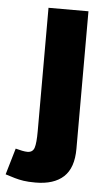

<svg xmlns="http://www.w3.org/2000/svg" viewBox="-93 -535 436 790"><g transform="rotate(5 124.5 -139.5)"><path d="M-9 89Q6 93 18.5 95.5Q31 98 40 98Q62 98 68.5 78.5Q75 59 75 9V-500H240V68Q240 147 200 184Q160 221 84 221Q54 221 34.5 218Q15 215 -2 210Q-19 205 -41 198Z"/></g></svg>

Font: Moderustic
Style: Bold
Weight: 700
Designer: Tural Alisoy
Foundry: TAFT Foundry
Version: Version 2.120